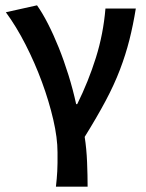

<svg xmlns="http://www.w3.org/2000/svg" viewBox="-20 -523 549 721"><path d="M190 178Q192 162 193 148.5Q194 135 195 120.5Q196 106 196 89Q196 72 196 49Q196 -5 180 -74Q164 -143 137.5 -215Q111 -287 76 -355.5Q41 -424 2 -477L119 -503Q139 -475 160 -434Q181 -393 200.5 -344.5Q220 -296 237 -241.5Q254 -187 266 -132H270Q312 -217 340 -306Q368 -395 376 -491H490Q480 -429 466 -373.5Q452 -318 430.5 -261.5Q409 -205 376.5 -144Q344 -83 298 -9Q305 36 307 86Q309 136 309 178Z"/></svg>

Font: Giro Sans Semibold
Style: Regular
Weight: 600
Designer: Paul D. Hunt
Foundry: Adobe Systems Incorporated
Version: Version 1.000;PS 1.0;hotconv 1.0.88;makeotf.lib2.5.647800